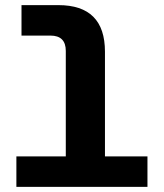

<svg xmlns="http://www.w3.org/2000/svg" viewBox="-20 -730 640 750"><path d="M44 0V-119H237V-531Q237 -591 177 -591H64V-710H208Q390 -710 390 -528V-119H556V0Z"/></svg>

Font: Geist Mono ExtraBold
Style: Regular
Weight: 800
Monospace: yes
Designer: Basement.studio, Andrés Briganti, Mateo Zaragoza
Foundry: Basement.studio, Vercel, Andrés Briganti, Guido Ferreyra, Mateo Zaragoza
Version: Version 1.500; ttfautohint (v1.8.4.7-5d5b)